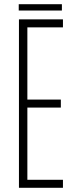

<svg xmlns="http://www.w3.org/2000/svg" viewBox="-20 -892 354 912"><path d="M70 0V-800H279V-762H110V-419H269V-381H110V-38H279V0ZM69 -872H274V-842H69Z"/></svg>

Font: Big Shoulders Text SC Thin
Style: Regular
Weight: 100
Designer: Patric King
Foundry: XO Type Co
Version: Version 2.002